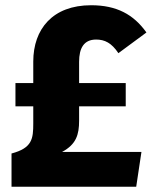

<svg xmlns="http://www.w3.org/2000/svg" viewBox="-20 -713 585 733"><path d="M282 -252V-307H460V-396H282V-477C282 -529 300 -562 347 -562C380 -562 406 -549 432 -510L539 -589C490 -658 425 -693 328 -693C181 -693 107 -602 107 -478V-396H39V-307H107V-242C107 -183 103 -148 24 -127V0H500L520 -133H217C271 -162 282 -199 282 -252Z"/></svg>

Font: Fira Sans ExtraBold
Style: Regular
Weight: 800
Designer: bBox Type GmbH & Carrois Corporate GbR & Edenspiekermann AG
Foundry: bBox Type GmbH & Carrois Corporate GbR & Edenspiekermann AG
Version: Version 4.300;PS 004.300;hotconv 1.0.88;makeotf.lib2.5.64775